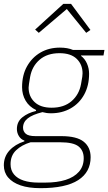

<svg xmlns="http://www.w3.org/2000/svg" viewBox="-27 -768 564 1000"><path d="M445 51Q445 89 429 119Q413 149 380.5 170Q348 191 298.5 201.5Q249 212 184 212Q122 212 80 197.5Q38 183 15.5 156.5Q-7 130 -7 93Q-7 48 22 16Q51 -16 100 -32V-36Q82 -42 71.5 -59Q61 -76 61 -96Q61 -134 89.5 -157Q118 -180 160 -190L161 -195Q125 -212 106.5 -243.5Q88 -275 88 -314Q88 -377 114 -423Q140 -469 184 -494.5Q228 -520 285 -520Q305 -520 322 -517Q339 -514 353 -508H517L512 -479H395V-477Q415 -462 426 -437Q437 -412 437 -384Q437 -322 411.5 -275.5Q386 -229 341 -203.5Q296 -178 239 -178Q226 -178 215.5 -179.5Q205 -181 194 -184Q142 -171 117.5 -151.5Q93 -132 93 -103Q93 -84 107 -71.5Q121 -59 158 -59H292Q373 -59 409 -30Q445 -1 445 51ZM242 -207Q306 -207 345.5 -241Q385 -275 395 -330Q400 -356 401.5 -368Q403 -380 403 -386Q403 -432 372.5 -461.5Q342 -491 283 -491Q219 -491 179.5 -457Q140 -423 130 -368Q126 -343 124 -331Q122 -319 122 -312Q122 -266 153 -236.5Q184 -207 242 -207ZM409 56Q409 16 382 -5.5Q355 -27 287 -27H132Q86 -13 57 14.5Q28 42 28 87Q28 119 46 140.5Q64 162 96.5 172.5Q129 183 173 183H209Q270 183 314.5 169Q359 155 384 126.5Q409 98 409 56ZM303 -748H343L444 -612L422 -597L321 -721L175 -597L156 -614Z"/></svg>

Font: IBM Plex Sans ExtraLight
Style: Italic
Weight: 250
Italic angle: -11.31°
Designer: Mike Abbink, Paul van der Laan, Pieter van Rosmalen
Foundry: Bold Monday
Version: Version 3.201